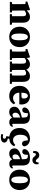

<svg xmlns="http://www.w3.org/2000/svg" viewBox="1871 -2643 997 4779"><g transform="rotate(90 2369.5 -253.5)"><path d="M545 -57 595 -47V0H331V-47L383 -58Q384 -107 384 -210V-317Q384 -365 371.5 -384.5Q359 -404 329 -404Q290 -404 243 -368V-210Q243 -106 244 -57L291 -47V0H28V-47L82 -59Q83 -107 83 -210V-270Q83 -326 80 -386L19 -395V-434L216 -501L234 -490L240 -418Q312 -501 400 -501Q466 -501 505 -457Q544 -413 544 -329V-210Q544 -106 545 -57Z M899 -449Q814 -449 814 -243Q814 -37 899 -37Q983 -37 983 -243Q983 -449 899 -449ZM1153 -245Q1153 -128 1084 -56.5Q1015 15 899 15Q783 15 714 -57Q645 -129 645 -245Q645 -359 717.5 -430Q790 -501 899 -501Q1008 -501 1080.5 -430.5Q1153 -360 1153 -245Z M2018 -58 2068 -47V0H1810V-47L1859 -59Q1860 -107 1860 -210V-309Q1860 -364 1847.5 -384Q1835 -404 1803 -404Q1761 -404 1719 -368Q1721 -344 1721 -329V-210Q1721 -106 1722 -57L1769 -47V0H1511V-47L1563 -59Q1564 -107 1564 -210V-309Q1564 -361 1551.5 -382.5Q1539 -404 1506 -404Q1467 -404 1424 -368V-210Q1424 -106 1425 -57L1472 -47V0H1209V-47L1263 -59Q1264 -107 1264 -210V-270Q1264 -346 1261 -386L1200 -395V-434L1397 -501L1415 -490L1421 -417Q1493 -501 1577 -501Q1680 -501 1710 -412Q1783 -501 1871 -501Q1946 -501 1981.5 -457.5Q2017 -414 2017 -324V-210Q2017 -106 2018 -58Z M2286 -289H2372Q2407 -289 2419.5 -303Q2432 -317 2432 -351Q2432 -398 2412.5 -423.5Q2393 -449 2364 -449Q2332 -449 2310.5 -411Q2289 -373 2286 -289ZM2542 -134 2576 -102Q2514 15 2366 15Q2255 15 2186 -54.5Q2117 -124 2117 -243Q2117 -362 2194 -431.5Q2271 -501 2375 -501Q2472 -501 2526.5 -442Q2581 -383 2581 -290Q2581 -256 2576 -236H2286Q2291 -160 2328 -120Q2365 -80 2420 -80Q2488 -80 2542 -134Z M2906 -94V-257Q2875 -247 2859 -240Q2785 -209 2785 -140Q2785 -102 2802 -84Q2817 -66 2845 -66Q2867 -66 2906 -94ZM3114 -80 3141 -62Q3123 -21 3095.5 -3.5Q3068 14 3022 14Q2934 14 2912 -59Q2874 -19 2845 -2Q2816 15 2768 15Q2709 15 2673 -19Q2637 -53 2637 -113Q2637 -170 2678.5 -209Q2720 -248 2830 -280Q2850 -286 2906 -300V-334Q2906 -401 2889.5 -425Q2873 -449 2825 -449Q2808 -449 2798 -448L2794 -403Q2793 -356 2772 -332.5Q2751 -309 2720 -309Q2665 -309 2653 -360Q2657 -424 2717 -462.5Q2777 -501 2883 -501Q2979 -501 3020.5 -457Q3062 -413 3062 -312V-87Q3062 -58 3083 -58Q3098 -58 3110 -74Z M3479 -398 3473 -448Q3467 -449 3454 -449Q3405 -449 3369.5 -401.5Q3334 -354 3334 -260Q3334 -176 3370 -128Q3406 -80 3464 -80Q3537 -80 3586 -136L3620 -105Q3567 7 3433 15L3429 51Q3529 70 3529 136Q3529 176 3494 200.5Q3459 225 3394 225Q3353 225 3316 212L3327 166Q3357 174 3380 174Q3432 174 3432 136Q3432 94 3369 89L3380 13Q3286 2 3226 -64.5Q3166 -131 3166 -242Q3166 -361 3243 -431Q3320 -501 3436 -501Q3514 -501 3566 -459Q3618 -417 3623 -355Q3607 -303 3556 -303Q3486 -303 3479 -398Z M3786 -579H3744Q3739 -599 3739 -625Q3739 -670 3767 -701Q3795 -732 3844 -732Q3874 -732 3893.5 -720.5Q3913 -709 3935 -681Q3936 -680 3940 -675.5Q3944 -671 3945 -670Q3946 -669 3949.5 -665Q3953 -661 3954.5 -660Q3956 -659 3959.5 -656Q3963 -653 3965.5 -652Q3968 -651 3971 -649.5Q3974 -648 3977.5 -647.5Q3981 -647 3984 -647Q4023 -647 4023 -716H4065Q4070 -695 4070 -670Q4070 -624 4042 -593Q4014 -562 3965 -562Q3936 -562 3916 -573.5Q3896 -585 3874 -613Q3863 -626 3858 -631.5Q3853 -637 3843.5 -642.5Q3834 -648 3825 -648Q3786 -648 3786 -579ZM3943 -94V-257Q3912 -247 3896 -240Q3822 -209 3822 -140Q3822 -102 3839 -84Q3854 -66 3882 -66Q3904 -66 3943 -94ZM4151 -80 4178 -62Q4160 -21 4132.5 -3.5Q4105 14 4059 14Q3971 14 3949 -59Q3911 -19 3882 -2Q3853 15 3805 15Q3746 15 3710 -19Q3674 -53 3674 -113Q3674 -170 3715.5 -209Q3757 -248 3867 -280Q3887 -286 3943 -300V-334Q3943 -401 3926.5 -425Q3910 -449 3862 -449Q3845 -449 3835 -448L3831 -403Q3830 -356 3809 -332.5Q3788 -309 3757 -309Q3702 -309 3690 -360Q3694 -424 3754 -462.5Q3814 -501 3920 -501Q4016 -501 4057.5 -457Q4099 -413 4099 -312V-87Q4099 -58 4120 -58Q4135 -58 4147 -74Z M4457 -449Q4372 -449 4372 -243Q4372 -37 4457 -37Q4541 -37 4541 -243Q4541 -449 4457 -449ZM4711 -245Q4711 -128 4642 -56.5Q4573 15 4457 15Q4341 15 4272 -57Q4203 -129 4203 -245Q4203 -359 4275.5 -430Q4348 -501 4457 -501Q4566 -501 4638.5 -430.5Q4711 -360 4711 -245Z"/></g></svg>

Font: TypoPRO Source Serif Pro
Style: Bold
Weight: 700
Designer: Frank Grießhammer
Foundry: Adobe Systems Incorporated
Version: Version 1.017;PS 1.0;hotconv 1.0.79;makeotf.lib2.5.61930